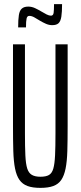

<svg xmlns="http://www.w3.org/2000/svg" viewBox="-20 -903 391 931"><path d="M176 8Q138 8 113.5 -1Q89 -10 74.5 -30.5Q60 -51 53 -85.5Q46 -120 44.5 -171Q43 -222 43 -292V-688H101V-257Q101 -191 103 -149.5Q105 -108 112 -86Q119 -64 134.5 -55Q150 -46 176 -46Q203 -46 217.5 -54.5Q232 -63 238.5 -85.5Q245 -108 247 -149.5Q249 -191 249 -257V-688H308V-292Q308 -222 306.5 -171Q305 -120 298 -85.5Q291 -51 277 -30.5Q263 -10 238.5 -1Q214 8 176 8ZM68 -770Q68 -808 71.5 -830Q75 -852 86 -861.5Q97 -871 117 -871Q134 -871 150 -863.5Q166 -856 181 -847Q194 -839 206 -833Q218 -827 227 -827Q238 -827 240 -840.5Q242 -854 242 -883H281Q281 -845 277.5 -822.5Q274 -800 264 -790.5Q254 -781 233 -781Q218 -781 203 -787.5Q188 -794 173 -803Q160 -811 147 -818.5Q134 -826 122 -826Q112 -826 109 -813.5Q106 -801 106 -770Z"/></svg>

Font: Saira UltraCondensed
Style: Regular
Weight: 400
Width: 1
Designer: Hector Gatti with collaboration of the Omnibus-Type team
Foundry: Omnibus-Type
Version: Version 1.101